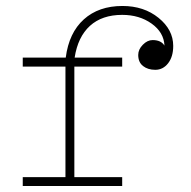

<svg xmlns="http://www.w3.org/2000/svg" viewBox="-20 -623 640 643"><path d="M530.8 -470.2Q528.8 -514.6 487.8 -543.9Q446.8 -573.2 389.2 -573.2Q321.8 -573.2 281.2 -536.4Q240.7 -499.5 230 -430.2H389.2V-399.9H229V-29.8H389.2V0H56.2V-29.8H199.2V-399.9H56.2V-430.2H200.2Q210.9 -513.2 260.7 -558.1Q310.5 -603 390.1 -603Q461.9 -603 511 -563.2Q560.1 -523.4 560.1 -469.2Q560.1 -433.1 543 -411.1Q525.9 -389.2 500 -389.2Q475.1 -389.2 459 -401.9Q442.9 -414.6 442.9 -439Q442.9 -457.5 458.3 -473.1Q473.6 -488.8 491.2 -488.8Q519.5 -488.8 530.8 -470.2Z"/></svg>

Font: Compagnon Light
Style: Regular
Weight: 400
Designer: Juliette Duhe, Lea Pradine
Foundry: Velvetyne Type Foundry
Version: Version 1.000;PS 001.000;hotconv 1.0.88;makeotf.lib2.5.64775